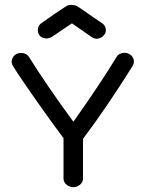

<svg xmlns="http://www.w3.org/2000/svg" viewBox="-20 -766 605 798"><path d="M285 12Q269 12 256.5 1.5Q244 -9 244 -24V-192Q205 -243 134.5 -343Q64 -443 33 -493Q26 -505 30 -519Q34 -533 47 -541Q61 -548 76.5 -545Q92 -542 100 -530Q175 -410 285 -260Q397 -418 465 -530Q472 -542 488.5 -545.5Q505 -549 518 -541Q531 -534 535 -519.5Q539 -505 532 -493Q421 -316 325 -189V-24Q325 -9 312.5 1.5Q300 12 285 12ZM196 -613Q184 -605 168.5 -606.5Q153 -608 144 -619Q136 -630 137.5 -645Q139 -660 151 -669Q220 -718 253 -739Q267 -748 282 -745Q294 -745 303 -739Q320 -727 354.5 -703.5Q389 -680 405 -669Q417 -661 419.5 -646Q422 -631 412 -620Q403 -608 388 -605.5Q373 -603 361 -612L279 -669Z"/></svg>

Font: Hoogli Semibold
Style: Regular
Weight: 600
Designer: Anand Singh Naorem
Foundry: Brand New Type
Version: Version 1.00 b007